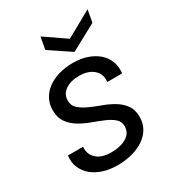

<svg xmlns="http://www.w3.org/2000/svg" viewBox="-184 -863 889 978"><g transform="rotate(-30 261.0 -373.5)"><path d="M439 -149Q439 -112 422.5 -83Q406 -54 376.5 -33.5Q347 -13 306.5 -2Q266 9 219 9Q174 9 136.5 -3Q99 -15 72.5 -37Q46 -59 32.5 -90.5Q19 -122 24 -161H113Q109 -119 138 -91.5Q167 -64 224 -64Q278 -64 313.5 -85Q349 -106 349 -146Q349 -174 328.5 -191.5Q308 -209 277 -222Q246 -235 210.5 -248Q175 -261 144 -279.5Q113 -298 92.5 -326.5Q72 -355 72 -400Q72 -435 87.5 -464Q103 -493 130.5 -513.5Q158 -534 196.5 -545.5Q235 -557 281 -557Q326 -557 363 -544.5Q400 -532 426 -509.5Q452 -487 464.5 -455.5Q477 -424 472 -385H385Q390 -430 359.5 -457Q329 -484 275 -484Q226 -484 194.5 -462.5Q163 -441 163 -403Q163 -373 183.5 -355Q204 -337 234.5 -323Q265 -309 301 -296Q337 -283 367.5 -265Q398 -247 418.5 -219.5Q439 -192 439 -149ZM483 -756 470 -684 317 -601 193 -684 206 -756 330 -671Z"/></g></svg>

Font: SVN-Poppins
Style: Italic
Weight: 400
Italic angle: -10°
Designer: Ninad Kale (Devanagari), Jonny Pinhorn (Latin)
Foundry: Indian Type Foundry
Version: Version 3.002 2017; ttfautohint (v1.8.3)